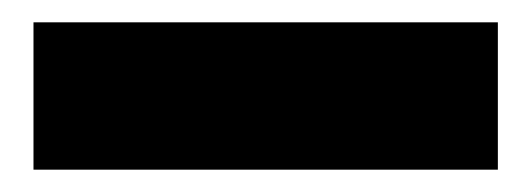

<svg xmlns="http://www.w3.org/2000/svg" viewBox="-20 -777 476 172"><path d="M10 -757H426V-625H10Z"/></svg>

Font: SVN-Poppins ExtraBold
Style: Regular
Weight: 800
Designer: Ninad Kale (Devanagari), Jonny Pinhorn (Latin)
Foundry: Indian Type Foundry
Version: Version 3.002 2017; ttfautohint (v1.8.3)